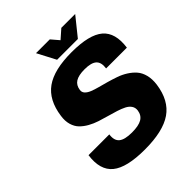

<svg xmlns="http://www.w3.org/2000/svg" viewBox="-241 -1013 1177 1177"><g transform="rotate(-45 347.0 -425.0)"><path d="M303.2 -520Q300.8 -502.4 312.5 -489.5Q324.2 -476.6 346.2 -467.5Q368.2 -458.5 397.2 -450.9Q426.3 -443.4 458 -434.3Q489.7 -425.3 521.5 -414.3Q553.2 -403.3 580.8 -385.7Q608.4 -368.2 628.2 -345.5Q647.9 -322.8 656.7 -288.1Q665.5 -253.4 659.7 -210Q643.1 -89.4 564 -34.7Q484.9 20 327.1 20Q169.9 20 106 -32.5Q42 -85 58.1 -200.2H238.3Q231.4 -152.8 256.8 -131.3Q282.2 -109.9 345.2 -109.9Q402.8 -109.9 431.4 -126.7Q460 -143.6 465.3 -180.2Q468.3 -202.6 457 -219.5Q445.8 -236.3 424.1 -247.3Q402.3 -258.3 373.8 -267.3Q345.2 -276.4 313.2 -285.2Q281.2 -293.9 249.5 -304.2Q217.8 -314.5 189.9 -330.1Q162.1 -345.7 141.8 -366.2Q121.6 -386.7 112.3 -418.5Q103 -450.2 108.9 -490.2Q125.5 -610.8 202.1 -665.5Q278.8 -720.2 431.2 -720.2Q583.5 -720.2 645 -667.7Q706.5 -615.2 690.4 -500H510.3Q517.1 -547.4 493.9 -568.6Q470.7 -589.8 413.1 -589.8Q360.8 -589.8 334.5 -573.2Q308.1 -556.6 303.2 -520ZM612.3 -870.1 515.6 -750H335.4L272.5 -870.1H392.1L435.1 -819.8L492.2 -870.1Z"/></g></svg>

Font: Fivo Sans Heavy
Style: Regular
Weight: 900
Designer: Alexander Slobzheninov
Foundry: Alexander Slobzheninov
Version: 1.0